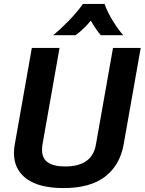

<svg xmlns="http://www.w3.org/2000/svg" viewBox="-20 -944 736 977"><path d="M51 -165Q51 -188 55 -208L142 -700H283L196 -208Q194 -198 194 -181Q194 -138 223.5 -117.5Q253 -97 312 -97Q449 -97 468 -208L555 -700H696L609 -208Q590 -103 514.5 -45Q439 13 303 13Q180 13 115.5 -34Q51 -81 51 -165ZM402 -924H512Q528 -879 556.5 -834Q585 -789 607 -765H493Q469 -792 442 -839Q409 -798 365 -765H251Q283 -791 326.5 -835Q370 -879 402 -924Z"/></svg>

Font: KoHo
Style: Bold Italic
Weight: 700
Italic angle: -10°
Version: Version 1.000; ttfautohint (v1.6)